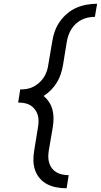

<svg xmlns="http://www.w3.org/2000/svg" viewBox="-20 -853 540 1026"><path d="M336 153Q308 153 281.5 148Q255 143 232.5 131.5Q210 120 193 100.5Q176 81 167.5 56.5Q159 32 158.5 5Q158 -22 163 -50L183 -173Q186 -190 186 -207.5Q186 -225 181 -240.5Q176 -256 166 -269Q156 -282 142 -290.5Q128 -299 111 -302Q94 -305 77 -305L88 -375Q106 -375 124 -378Q142 -381 158.5 -389.5Q175 -398 189.5 -411Q204 -424 214 -439.5Q224 -455 230 -472.5Q236 -490 238 -507L259 -630Q263 -658 272.5 -685Q282 -712 299 -736.5Q316 -761 339 -780.5Q362 -800 388.5 -811.5Q415 -823 443 -828Q471 -833 499 -833L487 -763Q470 -763 452 -759.5Q434 -756 417.5 -748Q401 -740 386.5 -727Q372 -714 362 -698Q352 -682 346 -665Q340 -648 337 -630L317 -507Q313 -483 305.5 -459.5Q298 -436 285 -414Q272 -392 253.5 -373Q235 -354 213 -340Q230 -326 242.5 -307Q255 -288 260.5 -266Q266 -244 266 -220.5Q266 -197 262 -173L241 -50Q238 -32 238 -15Q238 2 243 18Q248 34 258 47Q268 60 282 68Q296 76 313 79.5Q330 83 347 83L336 153Z"/></svg>

Font: Iosevka SS04
Style: Italic
Weight: 400
Italic angle: -9°
Monospace: yes
Designer: Belleve Invis
Foundry: Belleve Invis
Version: Version 19.0.0; ttfautohint (v1.8.4)